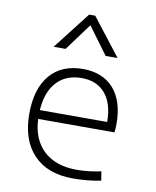

<svg xmlns="http://www.w3.org/2000/svg" viewBox="-89 -863 763 941"><g transform="rotate(10 293.0 -392.5)"><path d="M338.4 9.8Q211.9 9.8 142.6 -62.5Q73.2 -134.8 73.2 -265.6Q73.2 -390.6 131.3 -459Q189.5 -527.3 295.4 -527.3Q394 -527.3 448.5 -465.3Q502.9 -403.3 502.9 -291Q502.9 -263.7 500 -248H120.6Q125 -147 184.8 -91.1Q244.6 -35.2 350.1 -35.2Q377.4 -35.2 409.7 -38.8Q441.9 -42.5 470.2 -48.8L477.5 -3.9Q449.7 2.4 412.8 6.1Q376 9.8 338.4 9.8ZM121.1 -292H456.1Q456.1 -382.8 414.3 -432.6Q372.6 -482.4 296.4 -482.4Q218.3 -482.4 172.6 -432.6Q127 -382.8 121.1 -292ZM133.8 -609.4 277.8 -794.9H308.1L452.1 -609.4H392.6L293 -744.6L193.4 -609.4Z"/></g></svg>

Font: Cascadia Mono ExtraLight
Style: Regular
Weight: 200
Monospace: yes
Designer: Aaron Bell
Foundry: Saja Typeworks
Version: Version 2404.023; ttfautohint (v1.8.4)